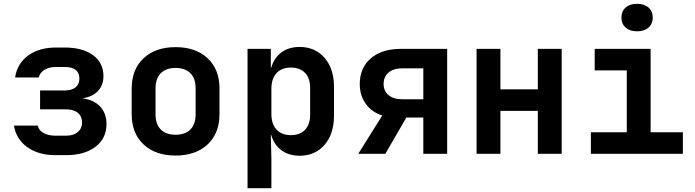

<svg xmlns="http://www.w3.org/2000/svg" viewBox="-20 -806 3640 1006"><path d="M271 7Q182 7 123.5 -34.5Q65 -76 53 -148H178Q183 -123 208.5 -109Q234 -95 271 -95H326Q365 -95 387.5 -114Q410 -133 410 -164Q410 -196 388 -214.5Q366 -233 326 -233H190V-332H319Q356 -332 376 -348.5Q396 -365 396 -394Q396 -455 319 -455H273Q238 -455 213.5 -440.5Q189 -426 183 -400H59Q70 -473 127.5 -515Q185 -557 273 -557H319Q413 -557 467.5 -517Q522 -477 522 -407Q522 -360 493 -329Q464 -298 411 -291Q472 -283 505 -247.5Q538 -212 538 -156Q538 -81 480.5 -37Q423 7 326 7Z M900 9Q794 9 732 -49.5Q670 -108 670 -207V-343Q670 -442 732 -500.5Q794 -559 900 -559Q1006 -559 1068 -500.5Q1130 -442 1130 -344V-207Q1130 -108 1068 -49.5Q1006 9 900 9ZM900 -100Q950 -100 977.5 -127.5Q1005 -155 1005 -207V-343Q1005 -395 977.5 -422.5Q950 -450 900 -450Q850 -450 822.5 -422.5Q795 -395 795 -343V-207Q795 -155 822.5 -127.5Q850 -100 900 -100Z M1277 180V-550H1399V-451H1401Q1416 -503 1454.5 -531.5Q1493 -560 1550 -560Q1631 -560 1680.5 -503Q1730 -446 1730 -350V-201Q1730 -104 1680.5 -47Q1631 10 1550 10Q1494 10 1455 -18.5Q1416 -47 1401 -99H1399L1402 26V180ZM1504 -98Q1552 -98 1578.5 -126Q1605 -154 1605 -206V-344Q1605 -396 1578.5 -424Q1552 -452 1504 -452Q1456 -452 1429 -423Q1402 -394 1402 -341V-209Q1402 -156 1429 -127Q1456 -98 1504 -98Z M1857 0 1983 -201Q1928 -218 1896.5 -262Q1865 -306 1865 -365Q1865 -451 1923 -500.5Q1981 -550 2082 -550H2323V0H2198V-190H2109L1999 0ZM2087 -286H2198V-448H2087Q2042 -448 2016 -426Q1990 -404 1990 -366Q1990 -329 2016 -307.5Q2042 -286 2087 -286Z M2477 0V-550H2602V-338H2798V-550H2923V0H2798V-225H2602V0Z M3076 0V-113H3264V-437H3096V-550H3389V-113H3558V0ZM3318 -642Q3280 -642 3258 -661.5Q3236 -681 3236 -714Q3236 -747 3258 -766.5Q3280 -786 3318 -786Q3356 -786 3378 -766.5Q3400 -747 3400 -714Q3400 -681 3378 -661.5Q3356 -642 3318 -642Z"/></svg>

Font: NKDuy Mono
Style: Bold
Weight: 700
Monospace: yes
Designer: NKDuy
Foundry: NKDuy
Version: Version 2.251; ttfautohint (v1.8.4.7-5d5b)